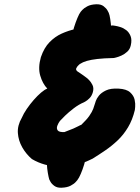

<svg xmlns="http://www.w3.org/2000/svg" viewBox="-20 -768 652 897"><path d="M129 -25Q102 -48 84 -79.5Q66 -111 63.5 -146.5Q61 -182 82 -218Q90 -237 105 -259Q120 -281 137.5 -301Q155 -321 172 -335.5Q189 -350 201 -354Q179 -377 168 -414.5Q157 -452 171 -501Q186 -545 211.5 -571Q237 -597 268 -611Q299 -625 332.5 -632.5Q366 -640 398 -646L508 -649Q508 -649 518 -647.5Q528 -646 542.5 -641.5Q557 -637 570 -627Q583 -617 590 -599.5Q597 -582 591 -556Q587 -538 574.5 -526.5Q562 -515 547.5 -508.5Q533 -502 522.5 -499.5Q512 -497 512 -497Q465 -496 435 -492.5Q405 -489 386 -483.5Q367 -478 353 -469Q353 -469 346.5 -463Q340 -457 336.5 -449.5Q333 -442 341 -435Q345 -432 356 -425Q367 -418 389 -401Q389 -401 397 -393Q405 -385 412 -371Q419 -357 414 -338Q409 -320 398.5 -309.5Q388 -299 380 -294.5Q372 -290 372 -290Q348 -280 324.5 -262Q301 -244 284 -227.5Q267 -211 260 -203Q253 -194 248 -181Q243 -168 249.5 -159Q256 -150 281 -151Q308 -161 323 -167.5Q338 -174 346 -178.5Q354 -183 360 -185Q385 -209 397.5 -227Q410 -245 415.5 -259.5Q421 -274 424 -285Q424 -285 427.5 -296Q431 -307 442 -321Q453 -335 475 -345.5Q497 -356 534 -354Q571 -352 588 -336.5Q605 -321 609 -302Q613 -283 611.5 -268.5Q610 -254 610 -254Q599 -208 578 -173Q557 -138 529.5 -112Q502 -86 472 -65.5Q442 -45 413 -27Q334 13 260 11Q186 9 129 -25ZM268 109Q247 110 234 100.5Q221 91 215.5 80.5Q210 70 210 70Q207 60 203.5 40Q200 20 199 -2Q198 -24 200 -39H382Q380 -22 373 1Q366 24 357.5 44Q349 64 341 74Q341 74 333.5 82.5Q326 91 310 99.5Q294 108 268 109ZM316 -600Q319 -618 326 -640.5Q333 -663 341.5 -683.5Q350 -704 357 -713Q357 -713 364.5 -721.5Q372 -730 388 -738.5Q404 -747 429 -748Q451 -749 464 -739Q477 -729 482.5 -718.5Q488 -708 488 -708Q492 -699 495 -679Q498 -659 499.5 -637.5Q501 -616 498 -600Z"/></svg>

Font: Sour Gummy Black
Style: Italic
Weight: 900
Italic angle: -11.3°
Designer: Stefie Justprince
Foundry: Eifetstype
Version: Version 1.000